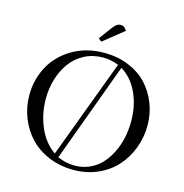

<svg xmlns="http://www.w3.org/2000/svg" viewBox="-127 -1014 1092 1139"><g transform="rotate(15 419.0 -444.0)"><path d="M58.1 -354Q58.1 -452.1 103 -533.2Q147.9 -614.3 232.4 -662.6Q316.9 -710.9 424.8 -710.9Q505.9 -710.9 573.7 -683.1Q641.6 -655.3 686.8 -607.4Q731.9 -559.6 757.1 -495.6Q782.2 -431.6 782.2 -359.9Q782.2 -286.6 756.8 -220Q731.4 -153.3 686 -102.8Q640.6 -52.2 572.8 -22.2Q504.9 7.8 424.8 7.8Q342.8 7.8 273.2 -21.2Q203.6 -50.3 157 -99.6Q110.4 -148.9 84.2 -214.8Q58.1 -280.8 58.1 -354ZM158.2 -358.9Q158.2 -266.1 193.4 -184.3Q228.5 -102.5 293.9 -58.1L520 -663.1Q472.2 -682.1 424.8 -682.1Q361.8 -682.1 310.5 -655.3Q259.3 -628.4 226.3 -583.3Q193.4 -538.1 175.8 -480.5Q158.2 -422.9 158.2 -358.9ZM319.8 -42Q368.7 -19 424.8 -19Q474.1 -19 516.6 -38.1Q559.1 -57.1 589.1 -90.1Q619.1 -123 640.4 -166.5Q661.6 -210 671.9 -259Q682.1 -308.1 682.1 -359.9Q682.1 -454.1 646.5 -532Q610.8 -609.9 543.9 -650.9ZM369.1 -785.2 426.8 -863.8Q441.4 -882.3 451.4 -889.2Q461.4 -896 476.1 -896Q481.4 -896 487.1 -894.3Q492.7 -892.6 495.1 -890.6L498 -889.2L513.2 -870.1L388.2 -770Z"/></g></svg>

Font: Dehuti Alt
Style: Bold
Weight: 700
Version: Version 1.2